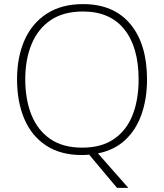

<svg xmlns="http://www.w3.org/2000/svg" viewBox="-20 -745 799 935"><path d="M696 -358Q696 -265 669.5 -189Q643 -113 590 -63.5Q537 -14 457 2L605 170H550L414 8Q405 9 396.5 9.5Q388 10 379 10Q274 10 203.5 -37Q133 -84 98 -167Q63 -250 63 -359Q63 -467 99.5 -549.5Q136 -632 208 -678.5Q280 -725 384 -725Q534 -725 615 -627.5Q696 -530 696 -358ZM103 -359Q103 -261 133 -186Q163 -111 224.5 -68.5Q286 -26 380 -26Q474 -26 535 -68Q596 -110 625.5 -184.5Q655 -259 655 -358Q655 -515 585.5 -602Q516 -689 384 -689Q289 -689 227 -647Q165 -605 134 -530.5Q103 -456 103 -359Z"/></svg>

Font: Noto Sans Gujarati ExtraLight
Style: Regular
Weight: 200
Designer: Jelle Bosma - Monotype Design Team, Universal Thirst
Foundry: Monotype Imaging Inc.
Version: Version 2.106; ttfautohint (v1.8.4.7-5d5b)